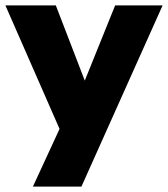

<svg xmlns="http://www.w3.org/2000/svg" viewBox="-40 -512 623 712"><path d="M82 180 197 -69V3L-20 -492H167L291 -170H257L387 -492H563L262 180Z"/></svg>

Font: Nunito Sans 12pt ExtraLight Black
Style: Regular
Weight: 900
Version: Version 3.101;gftools[0.9.27]